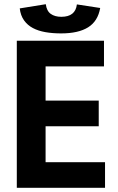

<svg xmlns="http://www.w3.org/2000/svg" viewBox="-20 -894 562 914"><path d="M60 -700H475V-578H197V-415H450V-293H197V-122H480V0H60ZM198 -874Q202 -842 221.5 -828Q241 -814 272 -814Q339 -814 346 -873L457 -856Q446 -793 399.5 -764Q353 -735 271 -735Q230 -735 196 -741Q162 -747 136.5 -760.5Q111 -774 94.5 -797Q78 -820 74 -854Z"/></svg>

Font: PTSans
Style: Bold
Weight: 700
Designer: A.Korolkova, O.Umpeleva, V.Yefimov
Foundry: ParaType Ltd
Version: Version 2.003W OFL